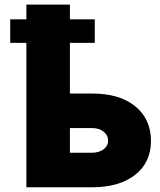

<svg xmlns="http://www.w3.org/2000/svg" viewBox="-20 -794 679 814"><path d="M381.8 -711.9V-612.3H276.4V-397.5H369.1Q485.8 -397.9 552.7 -344Q619.6 -290 620.1 -196.3Q619.6 -105 552.7 -52.5Q485.8 0 369.1 0H91.8V-612.3H23.4V-711.9H91.8V-774.4H276.4V-711.9ZM276.4 -146.5H369.1Q399.4 -146.5 418.7 -160.6Q438 -174.8 438.5 -197.3Q438 -221.2 418.7 -236.3Q399.4 -251.5 369.1 -251H276.4Z"/></svg>

Font: Inter Tight Black
Style: Regular
Weight: 900
Designer: Rasmus Andersson
Foundry: rsms
Version: Version 3.004; ttfautohint (v1.8.4.7-5d5b)